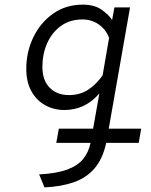

<svg xmlns="http://www.w3.org/2000/svg" viewBox="-20 -543 652 829"><path d="M223 74 234 12.5H382L409 -139.5Q347.5 -68 258 -68Q212.5 -68 175 -88.8Q137.5 -109.5 115.5 -149.2Q93.5 -189 93.5 -246Q93.5 -319 124 -382.2Q154.5 -445.5 209.5 -484.2Q264.5 -523 338 -523Q388.5 -523 420 -500.2Q451.5 -477.5 464 -456.5L474 -511H541.5L449.5 12.5H589.5L579 74H438.5Q423.5 143.5 387.8 184.5Q352 225.5 297.5 244.2Q243 263 172 266L149 210Q224.5 206 270 189.2Q315.5 172.5 339 143.5Q362.5 114.5 371 74ZM277.5 -132.5Q325.5 -132.5 360.5 -155.5Q395.5 -178.5 423 -217.5L451 -379.5Q437 -416.5 406 -437.8Q375 -459 336.5 -459Q281.5 -459 242.8 -430.8Q204 -402.5 183.5 -356Q163 -309.5 163 -253.5Q163 -197 194.2 -164.8Q225.5 -132.5 277.5 -132.5Z"/></svg>

Font: Overpass Light
Style: Italic
Weight: 300
Italic angle: -10°
Designer: Delve Withrington, Dave Bailey, Thomas Jockin
Foundry: Delve Fonts LLC
Version: Version 4.000; ttfautohint (v1.8.3)